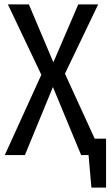

<svg xmlns="http://www.w3.org/2000/svg" viewBox="-20 -709 505 878"><path d="M465 -75V149H398L385 0H351L222 -311L94 0H2L169 -367L16 -689H112L224 -424L338 -689H429L277 -372L413 -75Z"/></svg>

Font: Fira Sans Compressed
Style: Regular
Weight: 400
Width: 1
Designer: bBox Type GmbH & Carrois Corporate GbR & Edenspiekermann AG
Foundry: bBox Type GmbH & Carrois Corporate GbR & Edenspiekermann AG
Version: Version 4.301